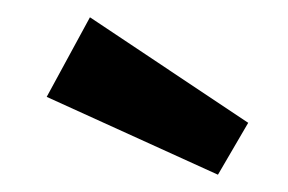

<svg xmlns="http://www.w3.org/2000/svg" viewBox="-20 -833 333 222"><path d="M84 -813 34 -721 232 -631 267 -691Z"/></svg>

Font: Fira Sans Condensed Medium
Style: Regular
Weight: 500
Width: 3
Designer: Carrois Corporate & Edenspiekermann AG
Foundry: Carrois Corporate GbR & Edenspiekermann AG
Version: Version 4.202;PS 004.202;hotconv 1.0.88;makeotf.lib2.5.64775